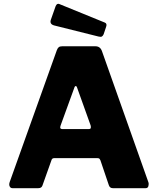

<svg xmlns="http://www.w3.org/2000/svg" viewBox="-20 -984 825 1004"><path d="M45 0Q35 0 30.5 -9.5Q26 -19 31 -33L277 -721Q281 -732 287 -737Q293 -742 305 -742H479Q504 -742 513 -717L756 -31Q759 -22 756 -11Q753 0 742 0H570Q554 0 549 -16L505 -146Q503 -150 500.5 -153.5Q498 -157 490 -157H263Q252 -157 249 -146L202 -14Q200 -8 195 -4Q190 0 180 0H45ZM445 -309Q459 -309 454 -328L382 -529Q380 -534 376 -534Q372 -534 370 -529L297 -328Q290 -309 306 -309ZM271 -952Q278 -968 290 -963L528 -866Q541 -861 535 -844L522 -805Q518 -796 512.5 -793Q507 -790 495 -793L263 -851Q238 -858 246 -881Z"/></svg>

Font: Libre Franklin ExtraBold
Style: Regular
Weight: 800
Designer: Pablo Impallari, Rodrigo Fuenzalida, Nhung Nguyen
Foundry: Impallari Type
Version: Version 3.000